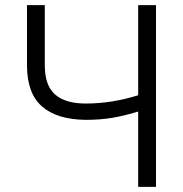

<svg xmlns="http://www.w3.org/2000/svg" viewBox="-20 -727 711 747"><path d="M154.3 -707V-472.7Q154.3 -394 194.6 -359.1Q234.9 -324.2 313.5 -324.2Q414.6 -324.2 517.6 -356.4V-707H586.9V0H517.6V-293Q465.3 -276.9 418 -268.8Q370.6 -260.7 314.5 -260.7Q202.1 -261.7 143.6 -312.7Q85 -363.8 85 -472.7V-707Z"/></svg>

Font: Pretendard Light
Style: Regular
Weight: 300
Designer: Base glyphs from Inter by Rasmus Andersson; Hangeul glyphs from Noto Sans CJK(Source Han Sans) by Jang Soo-young and Kan
Foundry: Kil Hyung-jin
Version: Version 1.309